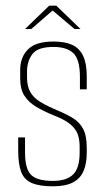

<svg xmlns="http://www.w3.org/2000/svg" viewBox="-20 -649 371 675"><path d="M166 6Q119 6 92 -5.5Q65 -17 54.5 -44.5Q44 -72 44 -119V-166H68V-113Q68 -55 89.5 -34Q111 -13 166 -13Q214 -13 237 -35.5Q260 -58 260 -113V-134Q260 -156 254 -175Q248 -194 228.5 -211Q209 -228 170 -243Q133 -258 106.5 -274Q80 -290 65.5 -313Q51 -336 51 -372V-403Q51 -448 78.5 -475.5Q106 -503 168 -503Q208 -503 233.5 -491.5Q259 -480 272 -453Q285 -426 285 -381V-335H261V-378Q261 -440 238 -462Q215 -484 168 -484Q113 -484 94 -459Q75 -434 75 -397V-377Q75 -346 86.5 -325.5Q98 -305 122 -290.5Q146 -276 184 -260Q215 -247 237.5 -233Q260 -219 272.5 -195.5Q285 -172 285 -129V-112Q285 -75 274 -48.5Q263 -22 237 -8Q211 6 166 6ZM68 -547 153 -629H178L263 -547H242L165 -612L90 -547Z"/></svg>

Font: Alumni Sans SC Thin
Style: Regular
Weight: 100
Designer: Robert E. Leuschke
Foundry: Robert E. Leuschke
Version: Version 1.018